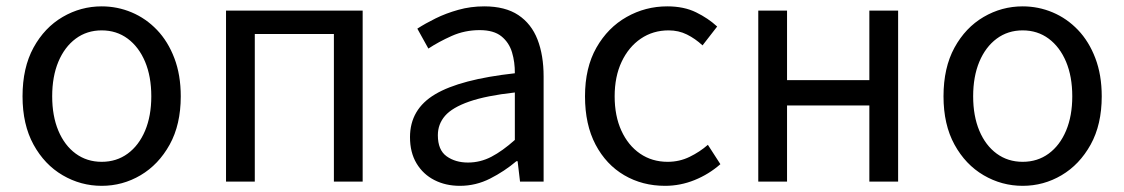

<svg xmlns="http://www.w3.org/2000/svg" viewBox="-20 -577 3572 610"><path d="M303.1 13.4Q236.6 13.4 179 -20.3Q121.4 -54 86.5 -117.6Q51.6 -181.2 51.6 -271Q51.6 -361.9 86.5 -425.7Q121.4 -489.4 179 -523.1Q236.6 -556.8 303.1 -556.8Q352.9 -556.8 398.3 -537.7Q443.7 -518.6 478.8 -481.9Q513.8 -445.3 534 -392.1Q554.3 -338.9 554.3 -271Q554.3 -181.2 519.1 -117.6Q483.8 -54 426.7 -20.3Q369.7 13.4 303.1 13.4ZM303.1 -62.9Q350.2 -62.9 385.7 -88.9Q421.2 -114.9 441 -161.8Q460.7 -208.7 460.7 -271Q460.7 -333.8 441 -380.8Q421.2 -427.8 385.7 -454.2Q350.2 -480.5 303.1 -480.5Q256.1 -480.5 220.6 -454.2Q185.1 -427.8 165.4 -380.8Q145.8 -333.8 145.8 -271Q145.8 -208.7 165.4 -161.8Q185.1 -114.9 220.6 -88.9Q256.1 -62.9 303.1 -62.9Z M698.1 0V-543.4H1132.2V0H1040.8V-469H789.5V0Z M1441.2 13.4Q1395.9 13.4 1360.1 -4.9Q1324.2 -23.2 1303.4 -57.9Q1282.6 -92.5 1282.6 -141.3Q1282.6 -230.1 1362.5 -277.5Q1442.3 -325 1615.7 -344.2Q1616.1 -379.4 1606.8 -410.5Q1597.5 -441.7 1573.2 -461.5Q1548.9 -481.3 1504 -481.3Q1456.6 -481.3 1415.1 -462.8Q1373.7 -444.3 1341 -422.7L1305.9 -486Q1331 -502.3 1363.8 -518.5Q1396.6 -534.7 1435.9 -545.7Q1475.1 -556.8 1518.5 -556.8Q1585.2 -556.8 1626.8 -529.1Q1668.3 -501.4 1687.7 -451.5Q1707.1 -401.6 1707.1 -334V0H1632.2L1624.5 -64.9H1620.7Q1582.6 -32.7 1537.3 -9.7Q1491.9 13.4 1441.2 13.4ZM1466.8 -60.6Q1506 -60.6 1541.3 -79Q1576.5 -97.4 1615.7 -132.4V-283.2Q1524.7 -273.1 1470.8 -254.3Q1417 -235.5 1394 -209.1Q1371.1 -182.6 1371.1 -147.4Q1371.1 -100.4 1398.9 -80.5Q1426.6 -60.6 1466.8 -60.6Z M2092.9 13.4Q2020.9 13.4 1963.3 -20.3Q1905.7 -54 1872.1 -117.6Q1838.6 -181.2 1838.6 -271Q1838.6 -361.9 1874.9 -425.7Q1911.2 -489.4 1970.9 -523.1Q2030.5 -556.8 2099.8 -556.8Q2153 -556.8 2191.6 -537.8Q2230.1 -518.9 2258.5 -492.7L2212 -432.8Q2188.8 -454.3 2162.4 -467.4Q2136.1 -480.5 2104.1 -480.5Q2054.7 -480.5 2015.9 -454.2Q1977.2 -427.8 1955 -380.8Q1932.8 -333.8 1932.8 -271Q1932.8 -208.7 1954.2 -161.8Q1975.7 -114.9 2013.6 -88.9Q2051.5 -62.9 2101.3 -62.9Q2138.7 -62.9 2171 -78.7Q2203.3 -94.4 2229 -116.9L2268.7 -55.4Q2232.2 -23.3 2186.9 -5Q2141.6 13.4 2092.9 13.4Z M2389.1 0V-543.4H2480.5V-322.5H2742V-543.4H2833.4V0H2742V-241.9H2480.5V0Z M3229.1 13.4Q3162.6 13.4 3105 -20.3Q3047.4 -54 3012.5 -117.6Q2977.6 -181.2 2977.6 -271Q2977.6 -361.9 3012.5 -425.7Q3047.4 -489.4 3105 -523.1Q3162.6 -556.8 3229.1 -556.8Q3278.9 -556.8 3324.3 -537.7Q3369.7 -518.6 3404.8 -481.9Q3439.8 -445.3 3460 -392.1Q3480.3 -338.9 3480.3 -271Q3480.3 -181.2 3445.1 -117.6Q3409.8 -54 3352.7 -20.3Q3295.7 13.4 3229.1 13.4ZM3229.1 -62.9Q3276.2 -62.9 3311.7 -88.9Q3347.2 -114.9 3367 -161.8Q3386.7 -208.7 3386.7 -271Q3386.7 -333.8 3367 -380.8Q3347.2 -427.8 3311.7 -454.2Q3276.2 -480.5 3229.1 -480.5Q3182.1 -480.5 3146.6 -454.2Q3111.1 -427.8 3091.4 -380.8Q3071.8 -333.8 3071.8 -271Q3071.8 -208.7 3091.4 -161.8Q3111.1 -114.9 3146.6 -88.9Q3182.1 -62.9 3229.1 -62.9Z"/></svg>

Font: Noto Sans KR Thin
Style: Regular
Weight: 100
Designer: Ryoko NISHIZUKA 西塚涼子 (kana, bopomofo & ideographs); Paul D. Hunt (Latin, Greek & Cyrillic); Sandoll Communications 산돌커뮤니
Foundry: Adobe
Version: Version 2.004-H2;hotconv 1.0.118;makeotfexe 2.5.65603